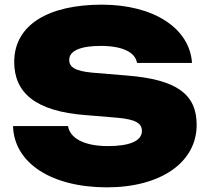

<svg xmlns="http://www.w3.org/2000/svg" viewBox="-20 -787 897 824"><path d="M36 -246C40 -88 200 17 439 17C670 17 824 -90 824 -251C824 -382 740 -446 523 -463L378 -475C300 -482 277 -500 277 -530C277 -570 328 -590 412 -590C507 -590 561 -562 568 -517H804C794 -667 638 -767 417 -767C190 -767 41 -682 41 -521C41 -390 131 -309 348 -293L480 -282C566 -275 589 -256 589 -225C589 -181 534 -160 443 -160C343 -160 280 -193 272 -246Z"/></svg>

Font: Bounded ExtBd
Style: Regular
Weight: 800
Designer: Vlad Churkin
Version: Version 3.0